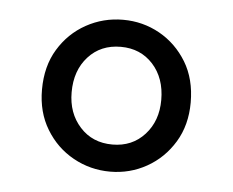

<svg xmlns="http://www.w3.org/2000/svg" viewBox="-33 -802 437 360"><g transform="rotate(5 185.0 -622.0)"><path d="M185.6 -479.7Q148.3 -479.7 116.2 -497.5Q84.1 -515.3 64.7 -547.4Q45.2 -579.4 45.2 -621.9Q45.2 -666 64.7 -698Q84.1 -730 116.2 -747.8Q148.3 -765.5 185.6 -765.5Q222.8 -765.5 254.5 -747.8Q286.2 -730 305.7 -698Q325.1 -666 325.1 -621.9Q325.1 -579.4 305.7 -547.4Q286.2 -515.3 254.5 -497.5Q222.8 -479.7 185.6 -479.7ZM185.6 -530.7Q222.8 -530.7 246.3 -556.6Q269.7 -582.4 269.7 -621.9Q269.7 -662.9 246.3 -688.8Q222.8 -714.6 185.6 -714.6Q147.9 -714.6 124.5 -688.8Q101 -662.9 101 -621.9Q101 -582.4 124.5 -556.6Q147.9 -530.7 185.6 -530.7Z"/></g></svg>

Font: Noto Sans TC Thin
Style: Regular
Weight: 100
Designer: Ryoko NISHIZUKA 西塚涼子 (kana, bopomofo & ideographs); Paul D. Hunt (Latin, Greek & Cyrillic); Sandoll Communications 산돌커뮤니
Foundry: Adobe
Version: Version 2.004-H2;hotconv 1.0.118;makeotfexe 2.5.65603